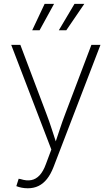

<svg xmlns="http://www.w3.org/2000/svg" viewBox="-20 -777 584 1004"><path d="M65.4 196.3 77.6 157.7 88.4 159.7Q118.7 169.4 143.3 164.8Q168 160.2 187.3 139.4Q206.5 118.7 220.2 80.6L248.5 4.9L38.6 -542.5H86.4L222.2 -183.1Q238.3 -141.1 251.7 -99.1Q265.1 -57.1 278.8 -15.6H264.2Q278.3 -57.1 292 -99.1Q305.7 -141.1 321.8 -183.1L458 -542.5H505.4L259.8 96.7Q245.1 134.3 225.8 158.7Q206.5 183.1 181.6 195.3Q156.7 207.5 125.5 207.5Q108.9 207.5 93.8 204.6Q78.6 201.7 65.4 196.3ZM187 -618.7H148.4L213.4 -756.8H262.7ZM326.7 -618.7H287.6L369.6 -756.8H420.9Z"/></svg>

Font: Inter 16pt ExtraLight
Style: Regular
Weight: 250
Version: Version 4.001;git-66647c0bb